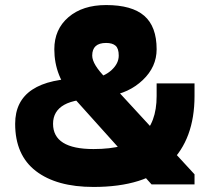

<svg xmlns="http://www.w3.org/2000/svg" viewBox="-20 -730 840 760"><path d="M600 -350H750V-400H600ZM600 -350Q600 -243 541 -191.5Q482 -140 350 -140Q190 -140 190 -240Q190 -290 234 -315Q278 -340 380 -340L310 -420Q40 -420 40 -240Q40 -116 122 -53Q204 10 350 10Q554 10 652 -84.5Q750 -179 750 -350ZM270 -345 580 0H750V-40L400 -420Q345 -475 345 -510Q345 -560 400 -560Q425 -560 437.5 -549Q450 -538 450 -510Q450 -479 422 -453Q394 -427 350 -420L410 -350Q490 -361 545 -413Q600 -465 600 -535Q600 -625 551 -667.5Q502 -710 400 -710Q307 -710 251 -662Q195 -614 195 -535Q195 -427 270 -345Z"/></svg>

Font: Millimetre
Style: Bold
Weight: 800
Designer: Jérémy Landes
Version: Version 1.0